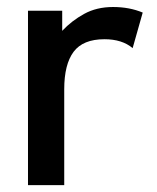

<svg xmlns="http://www.w3.org/2000/svg" viewBox="-20 -539 456 559"><path d="M366.2 -398.9Q335.4 -424.8 284.2 -424.8Q221.7 -424.8 194.3 -388.2Q167 -351.6 167 -279.3V0H61.5V-507.8H161.1V-449.2Q188.5 -478.5 224.9 -498.5Q261.2 -518.6 309.1 -518.6Q356.9 -518.6 395.5 -502.4Z"/></svg>

Font: Giphurs Medium
Style: Regular
Weight: 500
Version: Version 0.920; ttfautohint (v1.8.4.7-5d5b)